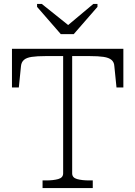

<svg xmlns="http://www.w3.org/2000/svg" viewBox="-20 -959 690 979"><path d="M290 -785H356L477 -924V-939H456L308 -815H348L193 -939H169V-924ZM302 -75V-673H212Q169 -673 142 -669Q115 -665 102 -653.5Q89 -642 87 -622L76 -513H41V-710H609V-513H574L563 -622Q562 -642 548.5 -653.5Q535 -665 508 -669Q481 -673 438 -673H348V-75Q348 -53 373 -46Q398 -39 435 -39H453V0H197V-39H215Q252 -39 277 -46Q302 -53 302 -75Z"/></svg>

Font: Roboto Serif 20pt Thin
Style: Regular
Weight: 250
Version: Version 1.008